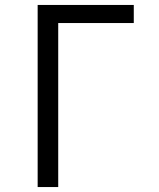

<svg xmlns="http://www.w3.org/2000/svg" viewBox="-20 -755 640 775"><path d="M132 0V-735H520V-662H215V0Z"/></svg>

Font: R Plex Mono
Style: Regular
Weight: 400
Monospace: yes
Designer: Belleve Invis
Foundry: Belleve Invis
Version: Version 31.8.0